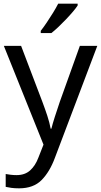

<svg xmlns="http://www.w3.org/2000/svg" viewBox="-20 -786 550 1046"><path d="M1 -536H95L211 -231Q226 -191 238 -154.5Q250 -118 256 -85H260Q266 -110 279 -150.5Q292 -191 306 -232L415 -536H510L279 74Q251 150 206.5 195Q162 240 84 240Q60 240 42 237.5Q24 235 11 232V162Q22 164 37.5 166Q53 168 70 168Q116 168 144.5 142Q173 116 189 73L217 2ZM403 -756Q394 -742 377 -722Q360 -702 339.5 -680.5Q319 -659 298.5 -639.5Q278 -620 260 -606H202V-618Q217 -637 234.5 -663Q252 -689 269 -716.5Q286 -744 297 -766H403Z"/></svg>

Font: Noto Sans NKo Unjoined
Style: Regular
Weight: 400
Designer: Monotype Design Team
Foundry: Monotype Imaging Inc.
Version: Version 2.004